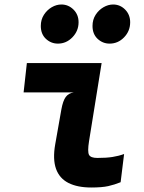

<svg xmlns="http://www.w3.org/2000/svg" viewBox="-20 -826 640 854"><path d="M386 8Q324.5 8 284.5 -12.2Q244.5 -32.5 229.2 -75Q214 -117.5 225.5 -183.5L253 -339.5Q260 -378 272.5 -394.8Q285 -411.5 308 -415H85L99.5 -545.5H432L376 -198Q368.5 -151 376 -137.2Q383.5 -123.5 413 -123.5Q453 -123.5 480.2 -127.8Q507.5 -132 532 -141L516.5 -15.5Q489.5 -4.5 461.5 1.8Q433.5 8 386 8ZM237.5 -632Q207 -632 184.2 -653.2Q161.5 -674.5 161.5 -710.5Q161.5 -738.5 175.2 -760Q189 -781.5 210 -793.8Q231 -806 253 -806Q284 -806 306.8 -783.5Q329.5 -761 329.5 -727Q329.5 -688.5 302.2 -660.2Q275 -632 237.5 -632ZM467.5 -632Q437 -632 414.2 -653.2Q391.5 -674.5 391.5 -710.5Q391.5 -738.5 405.2 -760Q419 -781.5 440.2 -793.8Q461.5 -806 483 -806Q514.5 -806 536.8 -783.2Q559 -760.5 559 -727Q559 -688 532 -660Q505 -632 467.5 -632Z"/></svg>

Font: Spline Sans Mono
Style: Bold Italic
Weight: 700
Italic angle: -4°
Monospace: yes
Version: Version 1.004